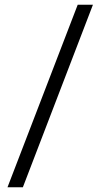

<svg xmlns="http://www.w3.org/2000/svg" viewBox="-20 -731 445 812"><path d="M76.7 61H11.7L308.6 -710.9H373Z"/></svg>

Font: Vazirmatn UI NL Light
Style: Regular
Weight: 300
Designer: Saber Rastikerdar
Foundry: Saber Rastikerdar
Version: Version 33.003